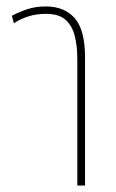

<svg xmlns="http://www.w3.org/2000/svg" viewBox="-20 -576 360 596"><path d="M23 -504 17 -527Q37 -538 63.5 -547Q90 -556 122 -556Q180 -556 212 -519.5Q244 -483 244 -397V0H220V-392Q220 -433 212 -464.5Q204 -496 183.5 -514.5Q163 -533 123 -533Q92 -533 67.5 -525Q43 -517 23 -504Z"/></svg>

Font: Noto Sans Thai Looped ExtraCondensed Thin
Style: Regular
Weight: 100
Width: 2
Designer: Sasikarn Vongin, Ben Mitchell
Foundry: The Fontpad Ltd
Version: Version 1.001; ttfautohint (v1.8.4.7-5d5b)